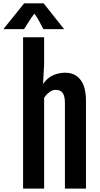

<svg xmlns="http://www.w3.org/2000/svg" viewBox="-73 -1107 587 1127"><path d="M62.5 -888.2H186V-730L179.7 -614.7Q207 -652.3 240.7 -666.3Q274.4 -680.2 308.6 -680.2Q367.2 -680.2 399.4 -638.7Q431.6 -597.2 431.6 -515.1V0H308.1V-500.5Q308.1 -544.9 294.4 -562.3Q280.8 -579.6 254.4 -579.6Q235.8 -579.6 218 -566.9Q200.2 -554.2 186 -532.7V0H62.5ZM147.9 -999.5 128.4 -1026.9 108.9 -999.5 67.9 -936H-53.2L68.8 -1087.4H183.1L303.2 -936H181.6Z"/></svg>

Font: Fjalla One
Style: Regular
Weight: 400
Designer: Irina Smirnova, Eben Sorkin
Foundry: Sorkin Type
Version: Version 1.002; ttfautohint (v1.8.4.7-5d5b);gftools[0.9.25]